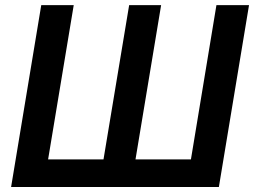

<svg xmlns="http://www.w3.org/2000/svg" viewBox="-20 -748 1016 768"><path d="M145 -727.5H274.9L172.4 -110.4H394L496.6 -727.5H624.5L522 -110.4H743.7L845.7 -727.5H976.1L855.5 0H24.4Z"/></svg>

Font: Inter 20pt SemiBold
Style: Italic
Weight: 600
Italic angle: -9.3988°
Version: Version 4.001;git-66647c0bb